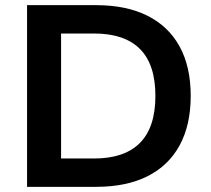

<svg xmlns="http://www.w3.org/2000/svg" viewBox="-20 -725 820 745"><path d="M85 0V-705H353Q470 -705 552 -664Q634 -623 677 -544.5Q720 -466 720 -353Q720 -240 677 -161Q634 -82 552 -41Q470 0 353 0ZM217 -110H345Q463 -110 523 -170.5Q583 -231 583 -353Q583 -475 523 -535Q463 -595 345 -595H217Z"/></svg>

Font: Nunito Sans 10pt
Style: Bold
Weight: 700
Designer: Vernon Adams
Foundry: Vernon Adams
Version: Version 3.101;gftools[0.9.27]